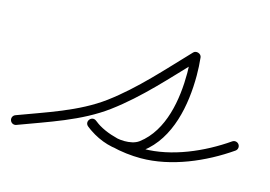

<svg xmlns="http://www.w3.org/2000/svg" viewBox="-64 -368 662 471"><g transform="rotate(15 266.5 -132.0)"><path d="M4.2 11.2C4.2 11.2 4.2 11.2 4.2 11.2C77.1 -16.2 156.1 -40.6 219.1 -87.4C284.1 -135.5 338.9 -197.9 394.7 -256.2C397.9 -259.6 392.5 -263.6 386.4 -265.7C380.4 -267.8 373.6 -267.9 374.1 -263.3C375.5 -248.8 376.3 -234.6 376.3 -220C376.3 -154 363.2 -70.9 306.8 -28.6C296.9 -21.2 282.9 -19.1 270.8 -19.1C241.7 -19.1 213 -31.4 190.5 -49.4C184.3 -54.3 177.4 -52.2 173.7 -47.6C169.9 -42.9 169.2 -35.8 175.4 -30.7C212.5 -0.1 273 11.2 319.8 11.2C396.7 11.2 477.3 -23.7 539.8 -67.1C545.3 -70.9 546.6 -78.4 542.9 -83.8C539.1 -89.3 531.6 -90.6 526.2 -86.9C467.7 -46.3 391.7 -12.8 319.8 -12.8C278.9 -12.8 223.3 -22.3 190.6 -49.3C184.5 -54.3 177.6 -52.1 173.8 -47.4C170 -42.7 169.3 -35.5 175.5 -30.6C202.3 -9.3 236.2 4.9 270.8 4.9C288.2 4.9 307 1.2 321.2 -9.4C384.2 -56.7 400.3 -145.9 400.3 -220C400.3 -235.4 399.5 -250.4 397.9 -265.7C397.5 -270.3 393.9 -273.8 389.7 -275.2C385.5 -276.7 380.5 -276.1 377.3 -272.8C322.5 -215.5 268.7 -154 204.9 -106.6C143.7 -61.3 66.5 -37.8 -4.2 -11.2C-10.4 -8.9 -13.6 -2 -11.2 4.2C-8.9 10.4 -2 13.6 4.2 11.2Z"/></g></svg>

Font: FRB American Cursive Guidelines Arrows Light
Style: Italic
Weight: 300
Italic angle: -25°
Version: Version 2.0;Modular Font Editor K font №1